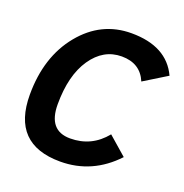

<svg xmlns="http://www.w3.org/2000/svg" viewBox="-127 -804 893 932"><g transform="rotate(20 320.0 -338.0)"><path d="M282.7 14.2Q33.7 14.2 33.7 -241.2Q33.7 -437 137.2 -563.5Q240.7 -689.9 396.5 -689.9Q578.6 -689.9 639.6 -559.1L520.5 -485.8Q486.3 -567.9 390.6 -567.9Q296.4 -567.9 236.6 -480.5Q176.8 -393.1 176.8 -243.2Q176.8 -107.9 289.6 -107.9Q400.4 -107.9 470.7 -194.8L565.9 -111.8Q447.8 14.2 282.7 14.2Z"/></g></svg>

Font: Cadman
Style: Bold Italic
Weight: 700
Italic angle: -12°
Designer: Paul James MIller
Foundry: High-Logic / Made with FontCreator
Version: Version 2.114;March 28, 2021;FontCreator 13.0.0.2683 64-bit